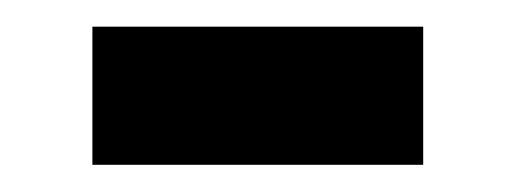

<svg xmlns="http://www.w3.org/2000/svg" viewBox="-20 -376 391 144"><path d="M297.4 -356V-252.4H49.3V-356Z"/></svg>

Font: Roboto SemiCondensed SemiBold
Style: Regular
Weight: 600
Width: 4
Designer: Christian Robertson
Foundry: Google
Version: Version 3.009; 2024